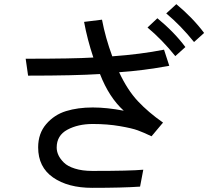

<svg xmlns="http://www.w3.org/2000/svg" viewBox="-20 -860 1040 931"><path d="M104.5 -575.2Q335.9 -575.2 432.6 -581.1Q403.3 -668.9 387.7 -753.9L474.6 -764.6Q491.2 -676.8 524.4 -586.9Q661.1 -596.7 775.4 -619.1L800.8 -541Q674.8 -517.6 557.6 -509.8Q597.7 -423.8 648.4 -369.6Q699.2 -315.4 770.5 -265.6L714.8 -199.2Q675.8 -217.8 647.9 -228Q620.1 -238.3 560.5 -248.5Q501 -258.8 429.7 -258.8Q358.4 -258.8 306.6 -231Q254.9 -203.1 254.9 -144.5Q254.9 -126 263.2 -107.9Q271.5 -89.8 289.6 -71.8Q307.6 -53.7 343.3 -42.5Q378.9 -31.2 427.7 -31.2Q612.3 -31.2 674.8 -37.1L659.2 44.9Q574.2 50.8 426.8 50.8Q309.6 50.8 237.3 0.5Q165 -49.8 165 -145.5Q165 -212.9 204.1 -258.3Q243.2 -303.7 300.3 -321.3Q357.4 -338.9 429.7 -338.9Q498 -338.9 580.1 -323.2Q508.8 -387.7 464.8 -501Q341.8 -493.2 116.2 -493.2ZM786.1 -794.9 835 -839.8Q915 -773.4 969.7 -700.2L920.9 -656.2Q856.4 -736.3 786.1 -794.9ZM695.3 -726.6 743.2 -771.5Q826.2 -703.1 878.9 -631.8L830.1 -587.9Q765.6 -668 695.3 -726.6Z"/></svg>

Font: Gothic A1 Medium
Style: Regular
Weight: 500
Designer: HanYang I&C Co.,Ltd.
Foundry: HanYang I&C Co.,Ltd.
Version: Version 2.50